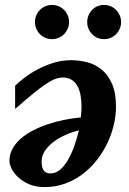

<svg xmlns="http://www.w3.org/2000/svg" viewBox="-20 -743 520 775"><path d="M298.8 -216.8Q272.9 -210.9 246.1 -199.2Q219.2 -187.5 197.5 -171.4Q175.8 -155.3 161.9 -135Q147.9 -114.7 147.9 -91.8Q147.9 -83 149.2 -74.5Q150.4 -65.9 154.1 -58.8Q157.7 -51.8 164.8 -47.4Q171.9 -43 183.1 -43Q206.5 -43 224.9 -59.8Q243.2 -76.7 257.3 -102.5Q271.5 -128.4 281.7 -158.9Q292 -189.5 298.8 -216.8ZM448.2 -313Q448.2 -274.9 438.7 -236.1Q429.2 -197.3 411.4 -161.1Q393.6 -125 368.2 -93.5Q342.8 -62 310.8 -38.3Q278.8 -14.6 240.7 -1.2Q202.6 12.2 160.2 12.2Q123.5 12.2 96.7 0.2Q69.8 -11.7 52.2 -28.6Q34.7 -45.4 26.4 -63.2Q18.1 -81.1 18.1 -92.8Q18.1 -119.1 30 -141.6Q42 -164.1 63 -182.6Q84 -201.2 112.1 -215.8Q140.1 -230.5 172.1 -241.2Q204.1 -252 238.5 -259Q272.9 -266.1 306.2 -269Q307.1 -277.8 308.1 -289.8Q309.1 -301.8 309.1 -310.1Q309.1 -335.9 305.2 -357.9Q301.3 -379.9 292.2 -396Q283.2 -412.1 268.8 -421.1Q254.4 -430.2 233.9 -430.2Q217.8 -430.2 201.2 -423.6Q184.6 -417 162.6 -402.1Q140.6 -387.2 111.3 -363Q82 -338.9 41 -303.2V-397Q55.7 -411.6 79.1 -429.4Q102.5 -447.3 132.3 -463.1Q162.1 -479 196.3 -489.5Q230.5 -500 267.1 -500Q299.8 -500 332 -491.7Q364.3 -483.4 390.1 -462.4Q416 -441.4 432.1 -405Q448.2 -368.7 448.2 -313ZM258.8 -653.8Q258.8 -639.6 253.4 -627.2Q248 -614.7 238.8 -605.2Q229.5 -595.7 216.8 -590.3Q204.1 -585 189.9 -585Q175.8 -585 163.1 -590.3Q150.4 -595.7 141.1 -605.2Q131.8 -614.7 126.5 -627.2Q121.1 -639.6 121.1 -653.8Q121.1 -668 126.5 -680.7Q131.8 -693.4 141.1 -702.9Q150.4 -712.4 163.1 -717.8Q175.8 -723.1 189.9 -723.1Q204.1 -723.1 216.8 -717.8Q229.5 -712.4 238.8 -702.9Q248 -693.4 253.4 -680.7Q258.8 -668 258.8 -653.8ZM468.8 -653.8Q468.8 -639.6 463.4 -627.2Q458 -614.7 448.7 -605.2Q439.5 -595.7 426.8 -590.3Q414.1 -585 399.9 -585Q385.7 -585 373.3 -590.3Q360.8 -595.7 351.6 -605.2Q342.3 -614.7 337.2 -627.2Q332 -639.6 332 -653.8Q332 -668 337.2 -680.7Q342.3 -693.4 351.6 -702.9Q360.8 -712.4 373.3 -717.8Q385.7 -723.1 399.9 -723.1Q414.1 -723.1 426.8 -717.8Q439.5 -712.4 448.7 -702.9Q458 -693.4 463.4 -680.7Q468.8 -668 468.8 -653.8Z"/></svg>

Font: Charis SIL
Style: Bold Italic
Weight: 700
Italic angle: -11°
Foundry: SIL International
Version: Version 4.112